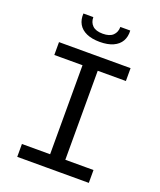

<svg xmlns="http://www.w3.org/2000/svg" viewBox="-168 -1044 956 1148"><g transform="rotate(20 310.0 -470.5)"><path d="M261.7 0V-730H358.5V0ZM537.7 -730V-648.2H82.3V-730ZM82.3 -81.8H537.7V0H82.3ZM310 -866.5Q353.8 -866.5 374.9 -886.8Q396 -907.2 396 -940.7H459Q461.3 -901.8 445.2 -873.5Q429 -845.2 394.8 -829.8Q360.5 -814.3 310 -814.3Q259.5 -814.3 225.2 -829.8Q191 -845.2 174.8 -873.5Q158.7 -901.8 161 -940.7H224Q224 -907.2 245.1 -886.8Q266.2 -866.5 310 -866.5Z"/></g></svg>

Font: Monaspace Neon Var
Style: Regular
Weight: 400
Designer: Riley Cran and the Lettermatic Team
Version: Version 1.000 (Monaspace Neon Var)